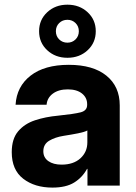

<svg xmlns="http://www.w3.org/2000/svg" viewBox="-20 -809 593 837"><path d="M208.5 8.8Q131.3 8.8 81.3 -29.8Q31.2 -68.4 31.2 -145.5Q31.2 -203.6 59.1 -236.6Q86.9 -269.5 132.8 -284.7Q178.7 -299.8 232.4 -304.7Q303.2 -312 331.5 -319.3Q359.9 -326.7 359.9 -351.6V-355Q359.9 -383.3 337.4 -401.4Q314.9 -419.4 275.4 -419.4Q235.4 -419.4 210.4 -400.9Q185.5 -382.3 183.1 -352.5H47.9Q52.7 -432.1 113.3 -479.2Q173.8 -526.4 279.8 -526.4Q385.7 -526.4 443.8 -479.2Q502 -432.1 502 -349.6V0H361.3V-72.8H359.4Q338.9 -35.2 303.2 -13.2Q267.6 8.8 208.5 8.8ZM248.5 -91.3Q300.3 -91.3 330.6 -118.9Q360.8 -146.5 360.8 -188.5V-240.2Q348.6 -233.4 320.3 -227.8Q292 -222.2 257.3 -216.8Q220.2 -210.9 194.6 -195.6Q168.9 -180.2 168.9 -149.4Q168.9 -122.1 190.7 -106.7Q212.4 -91.3 248.5 -91.3ZM273.9 -557.1Q221.2 -557.1 185.8 -590.1Q150.4 -623 150.4 -672.9Q150.4 -722.7 185.8 -755.6Q221.2 -788.6 273.9 -788.6Q326.7 -788.6 362.1 -755.6Q397.5 -722.7 397.5 -672.9Q397.5 -623 362.1 -590.1Q326.7 -557.1 273.9 -557.1ZM273.9 -623Q294.9 -623 309.3 -637.2Q323.7 -651.4 323.7 -672.9Q323.7 -694.3 309.3 -708.5Q294.9 -722.7 273.9 -722.7Q252.4 -722.7 238 -708.5Q223.6 -694.3 223.6 -672.9Q223.6 -651.4 238 -637.2Q252.4 -623 273.9 -623Z"/></svg>

Font: Inter Display
Style: Bold
Weight: 700
Designer: Rasmus Andersson
Foundry: rsms
Version: Version 4.001;git-9221beed3